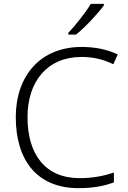

<svg xmlns="http://www.w3.org/2000/svg" viewBox="-20 -968 663 998"><path d="M520 -940V-948H452C426 -904 372 -836 335 -797V-788H375C425 -828 490 -899 520 -940ZM404 -672C464 -672 519 -659 569 -634L592 -685C538 -711 474 -724 405 -724C187 -724 62 -571 62 -359C62 -136 172 10 388 10C467 10 523 -2 572 -20V-71C521 -54 464 -42 394 -42C214 -42 123 -167 123 -359C123 -546 227 -672 404 -672Z"/></svg>

Font: Noto Sans Ethiopic Light
Style: Regular
Weight: 300
Designer: Monotype Design Team
Foundry: Monotype Imaging Inc.
Version: Version 2.102